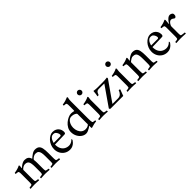

<svg xmlns="http://www.w3.org/2000/svg" viewBox="310 -2008 3346 3346"><g transform="rotate(-45 1983.0 -335.0)"><path d="M312 -428Q356 -428 383.5 -409.5Q411 -391 423 -347Q455 -376 493.5 -402Q532 -428 567 -428Q620 -428 647 -406Q674 -384 683.5 -338Q693 -292 693 -221V-113Q693 -91 693.5 -72Q694 -53 698 -41Q700 -36 712.5 -32Q725 -28 739 -26.5Q753 -25 759 -25Q762 -21 762.5 -11Q763 -1 759 3Q729 1 706.5 -0.5Q684 -2 655 -2Q627 -2 604 -0.5Q581 1 551 3Q547 -1 547.5 -11Q548 -21 551 -25Q557 -25 571.5 -26.5Q586 -28 599 -32Q612 -36 613 -41Q616 -51 616.5 -66.5Q617 -82 617 -101Q617 -104 617 -107Q617 -110 617 -113V-218Q617 -267 610.5 -301Q604 -335 585 -353Q566 -371 526 -371Q502 -371 480 -358.5Q458 -346 444 -332.5Q430 -319 430 -315Q430 -314 430.5 -309.5Q431 -305 431 -303Q433 -289 434 -268Q435 -247 435 -233V-113Q435 -91 435.5 -72Q436 -53 440 -41Q442 -36 454.5 -32Q467 -28 481 -26.5Q495 -25 501 -25Q504 -21 504.5 -11Q505 -1 501 3Q471 1 448.5 -0.5Q426 -2 397 -2Q369 -2 346 -0.5Q323 1 293 3Q289 -1 289.5 -11Q290 -21 293 -25Q299 -25 313.5 -26.5Q328 -28 341 -32Q354 -36 355 -41Q359 -53 359.5 -72Q360 -91 360 -113V-213Q360 -302 340.5 -336.5Q321 -371 268 -371Q246 -371 225 -360Q204 -349 190.5 -336.5Q177 -324 177 -317V-113Q177 -91 177.5 -72Q178 -53 182 -41Q184 -36 196.5 -32Q209 -28 223 -26.5Q237 -25 243 -25Q246 -21 246.5 -11Q247 -1 243 3Q213 1 190.5 -0.5Q168 -2 139 -2Q111 -2 88 -0.5Q65 1 35 3Q31 -1 31.5 -11Q32 -21 35 -25Q41 -25 55.5 -26.5Q70 -28 83 -32Q96 -36 97 -41Q101 -53 101.5 -72Q102 -91 102 -113V-291Q102 -301 101.5 -319Q101 -337 97 -346Q94 -355 80 -358.5Q66 -362 52 -362.5Q38 -363 34 -363Q33 -365 32 -375Q31 -385 34 -389Q72 -394 108 -404Q144 -414 173 -430Q177 -430 180.5 -424Q184 -418 184 -414Q184 -411 182.5 -400Q181 -389 179.5 -378Q178 -367 178 -363Q178 -359 180 -359Q181 -359 183 -361Q195 -372 215 -387.5Q235 -403 260.5 -415.5Q286 -428 312 -428Z M879 -242Q878 -180 900 -138Q922 -96 959 -75.5Q996 -55 1039 -55Q1066 -55 1088 -64.5Q1110 -74 1125 -86.5Q1140 -99 1146 -106Q1147 -106 1150.5 -102.5Q1154 -99 1154 -93Q1154 -85 1148 -75Q1139 -61 1120 -41.5Q1101 -22 1072 -7Q1043 8 1005 8Q948 8 904 -19Q860 -46 835 -92Q810 -138 810 -195Q810 -244 827.5 -286.5Q845 -329 873.5 -360.5Q902 -392 936 -410Q970 -428 1002 -428Q1046 -428 1074.5 -413Q1103 -398 1119.5 -376Q1136 -354 1142.5 -332Q1149 -310 1149 -295Q1149 -274 1144 -262Q1139 -250 1125 -249Q1116 -248 1089.5 -247.5Q1063 -247 1029 -246Q995 -245 962 -244Q929 -243 906 -242.5Q883 -242 879 -242ZM884 -278H1043Q1052 -278 1058.5 -283Q1065 -288 1066 -301Q1067 -313 1059 -335Q1051 -357 1033.5 -375Q1016 -393 986 -393Q955 -393 935 -375.5Q915 -358 903.5 -335.5Q892 -313 887.5 -295.5Q883 -278 884 -278Z M1461 -428Q1477 -428 1499 -424.5Q1521 -421 1528 -418Q1533 -418 1533 -438V-545Q1533 -556 1532.5 -571.5Q1532 -587 1528 -596Q1524 -607 1506 -610Q1488 -613 1468 -613Q1467 -613 1466.5 -625.5Q1466 -638 1469 -639Q1506 -643 1541.5 -653.5Q1577 -664 1608 -678Q1612 -678 1615.5 -672.5Q1619 -667 1619 -662Q1619 -662 1613.5 -640Q1608 -618 1608 -577V-159Q1608 -131 1609.5 -102.5Q1611 -74 1615 -63Q1620 -52 1638.5 -49.5Q1657 -47 1667 -46Q1671 -46 1672 -46Q1674 -45 1674.5 -40.5Q1675 -36 1675 -34Q1675 -33 1673.5 -26.5Q1672 -20 1668 -20Q1643 -19 1613.5 -12Q1584 -5 1563 1.5Q1542 8 1541 8Q1537 8 1535 1Q1533 -6 1533 -11V-45Q1533 -54 1530 -51Q1523 -43 1500.5 -29Q1478 -15 1451 -3.5Q1424 8 1400 8Q1356 8 1316.5 -19.5Q1277 -47 1252.5 -94.5Q1228 -142 1228 -201Q1228 -249 1251.5 -290.5Q1275 -332 1311.5 -362.5Q1348 -393 1388 -410.5Q1428 -428 1461 -428ZM1429 -387Q1392 -387 1365.5 -363.5Q1339 -340 1324.5 -303Q1310 -266 1310 -225Q1310 -179 1326 -140Q1342 -101 1373 -77Q1404 -53 1448 -53Q1481 -53 1507 -66.5Q1533 -80 1533 -92V-339Q1533 -356 1501.5 -371.5Q1470 -387 1429 -387Z M1775 -579Q1775 -599 1789.5 -613.5Q1804 -628 1824 -628Q1844 -628 1858.5 -613.5Q1873 -599 1873 -579Q1873 -559 1858.5 -544.5Q1844 -530 1824 -530Q1804 -530 1789.5 -544.5Q1775 -559 1775 -579ZM1869 -113Q1869 -91 1869.5 -72Q1870 -53 1874 -41Q1876 -36 1888.5 -32Q1901 -28 1915 -26.5Q1929 -25 1935 -25Q1938 -21 1938.5 -11Q1939 -1 1935 3Q1905 1 1882.5 -0.5Q1860 -2 1831 -2Q1803 -2 1780 -0.5Q1757 1 1727 3Q1723 -1 1723.5 -11Q1724 -21 1727 -25Q1733 -25 1747.5 -26.5Q1762 -28 1775 -32Q1788 -36 1789 -41Q1793 -53 1793.5 -72Q1794 -91 1794 -113V-295Q1794 -305 1793.5 -321Q1793 -337 1789 -346Q1786 -355 1772 -358.5Q1758 -362 1744 -362.5Q1730 -363 1726 -363Q1725 -365 1724 -375Q1723 -385 1726 -389Q1764 -394 1800 -404Q1836 -414 1865 -430Q1869 -430 1872.5 -424Q1876 -418 1876 -414Q1876 -411 1874 -397Q1872 -383 1870.5 -369Q1869 -355 1869 -350Z M2100 -421H2225Q2265 -421 2289.5 -423Q2314 -425 2344 -429Q2347 -424 2347 -418.5Q2347 -413 2347 -408Q2347 -406 2347 -405Q2347 -405 2333 -385Q2319 -365 2296 -332Q2273 -299 2245.5 -260Q2218 -221 2190 -181.5Q2162 -142 2139 -108.5Q2116 -75 2102 -55Q2088 -35 2088 -34H2225Q2270 -34 2296.5 -62.5Q2323 -91 2332 -122Q2333 -128 2339 -128Q2354 -128 2364 -116Q2364 -116 2356 -96.5Q2348 -77 2338 -50Q2328 -23 2320 0H2003Q1998 -2 1993 -8Q1988 -14 1988 -20Q1988 -21 1988 -23Q1988 -25 1989 -26L2240 -387L2103 -388Q2075 -388 2060.5 -374.5Q2046 -361 2039.5 -344.5Q2033 -328 2029 -319Q2025 -311 2008 -311Q1997 -311 1997 -313Q2000 -324 2005.5 -357Q2011 -390 2013 -429Q2013 -429 2027.5 -427Q2042 -425 2062.5 -423Q2083 -421 2100 -421Z M2474 -579Q2474 -599 2488.5 -613.5Q2503 -628 2523 -628Q2543 -628 2557.5 -613.5Q2572 -599 2572 -579Q2572 -559 2557.5 -544.5Q2543 -530 2523 -530Q2503 -530 2488.5 -544.5Q2474 -559 2474 -579ZM2568 -113Q2568 -91 2568.5 -72Q2569 -53 2573 -41Q2575 -36 2587.5 -32Q2600 -28 2614 -26.5Q2628 -25 2634 -25Q2637 -21 2637.5 -11Q2638 -1 2634 3Q2604 1 2581.5 -0.5Q2559 -2 2530 -2Q2502 -2 2479 -0.5Q2456 1 2426 3Q2422 -1 2422.5 -11Q2423 -21 2426 -25Q2432 -25 2446.5 -26.5Q2461 -28 2474 -32Q2487 -36 2488 -41Q2492 -53 2492.5 -72Q2493 -91 2493 -113V-295Q2493 -305 2492.5 -321Q2492 -337 2488 -346Q2485 -355 2471 -358.5Q2457 -362 2443 -362.5Q2429 -363 2425 -363Q2424 -365 2423 -375Q2422 -385 2425 -389Q2463 -394 2499 -404Q2535 -414 2564 -430Q2568 -430 2571.5 -424Q2575 -418 2575 -414Q2575 -411 2573 -397Q2571 -383 2569.5 -369Q2568 -355 2568 -350Z M2969 -428Q3022 -428 3049 -406Q3076 -384 3085.5 -338Q3095 -292 3095 -221V-113Q3095 -91 3095.5 -72Q3096 -53 3100 -41Q3102 -36 3114.5 -32Q3127 -28 3141 -26.5Q3155 -25 3161 -25Q3164 -21 3164.5 -11Q3165 -1 3161 3Q3131 1 3108.5 -0.5Q3086 -2 3057 -2Q3029 -2 3006 -0.5Q2983 1 2953 3Q2949 -1 2949.5 -11Q2950 -21 2953 -25Q2959 -25 2973.5 -26.5Q2988 -28 3001 -32Q3014 -36 3015 -41Q3019 -53 3019.5 -72Q3020 -91 3020 -113V-211Q3020 -272 3012 -306.5Q3004 -341 2983 -356Q2962 -371 2924 -371Q2906 -371 2884.5 -359.5Q2863 -348 2847 -335Q2831 -322 2831 -317V-113Q2831 -91 2831.5 -72Q2832 -53 2836 -41Q2838 -36 2850.5 -32Q2863 -28 2877 -26.5Q2891 -25 2897 -25Q2900 -21 2900.5 -11Q2901 -1 2897 3Q2867 1 2844.5 -0.5Q2822 -2 2793 -2Q2765 -2 2742 -0.5Q2719 1 2689 3Q2685 -1 2685.5 -11Q2686 -21 2689 -25Q2695 -25 2709.5 -26.5Q2724 -28 2737 -32Q2750 -36 2751 -41Q2755 -53 2755.5 -72Q2756 -91 2756 -113V-291Q2756 -301 2755.5 -319Q2755 -337 2751 -346Q2748 -355 2734 -358.5Q2720 -362 2706 -362.5Q2692 -363 2688 -363Q2687 -365 2686 -375Q2685 -385 2688 -389Q2726 -394 2762 -404Q2798 -414 2827 -430Q2831 -430 2834.5 -424Q2838 -418 2838 -414Q2838 -411 2836.5 -398.5Q2835 -386 2833.5 -374Q2832 -362 2832 -358Q2832 -354 2834 -354Q2835 -354 2837 -356Q2847 -367 2869.5 -384Q2892 -401 2919 -414.5Q2946 -428 2969 -428Z M3281 -242Q3280 -180 3302 -138Q3324 -96 3361 -75.5Q3398 -55 3441 -55Q3468 -55 3490 -64.5Q3512 -74 3527 -86.5Q3542 -99 3548 -106Q3549 -106 3552.5 -102.5Q3556 -99 3556 -93Q3556 -85 3550 -75Q3541 -61 3522 -41.5Q3503 -22 3474 -7Q3445 8 3407 8Q3350 8 3306 -19Q3262 -46 3237 -92Q3212 -138 3212 -195Q3212 -244 3229.5 -286.5Q3247 -329 3275.5 -360.5Q3304 -392 3338 -410Q3372 -428 3404 -428Q3448 -428 3476.5 -413Q3505 -398 3521.5 -376Q3538 -354 3544.5 -332Q3551 -310 3551 -295Q3551 -274 3546 -262Q3541 -250 3527 -249Q3518 -248 3491.5 -247.5Q3465 -247 3431 -246Q3397 -245 3364 -244Q3331 -243 3308 -242.5Q3285 -242 3281 -242ZM3286 -278H3445Q3454 -278 3460.5 -283Q3467 -288 3468 -301Q3469 -313 3461 -335Q3453 -357 3435.5 -375Q3418 -393 3388 -393Q3357 -393 3337 -375.5Q3317 -358 3305.5 -335.5Q3294 -313 3289.5 -295.5Q3285 -278 3286 -278Z M3888 -427Q3907 -427 3924 -418.5Q3941 -410 3948 -398Q3950 -394 3951 -387Q3952 -380 3952 -372Q3952 -345 3939.5 -333Q3927 -321 3919 -321Q3909 -321 3900 -328Q3891 -335 3883 -340Q3876 -345 3868.5 -348.5Q3861 -352 3847 -352Q3826 -352 3808.5 -334.5Q3791 -317 3780 -296Q3769 -275 3769 -264V-113Q3769 -91 3769.5 -72Q3770 -53 3774 -41Q3776 -36 3794 -32Q3812 -28 3832 -26.5Q3852 -25 3858 -25Q3861 -21 3861.5 -11Q3862 -1 3858 3Q3828 1 3797 -0.5Q3766 -2 3737 -2Q3709 -2 3683 -0.5Q3657 1 3627 3Q3623 -1 3623.5 -11Q3624 -21 3627 -25Q3633 -25 3647.5 -26.5Q3662 -28 3675 -32Q3688 -36 3689 -41Q3693 -53 3693.5 -72Q3694 -91 3694 -113V-295Q3694 -305 3693.5 -321Q3693 -337 3689 -346Q3686 -355 3672 -358.5Q3658 -362 3644 -362.5Q3630 -363 3626 -363Q3625 -365 3624 -375Q3623 -385 3626 -389Q3664 -394 3700 -404Q3736 -414 3765 -430Q3769 -430 3772.5 -424Q3776 -418 3776 -414Q3776 -411 3774 -391Q3772 -371 3770.5 -350.5Q3769 -330 3769 -324Q3769 -321 3770.5 -321Q3772 -321 3773 -322Q3783 -343 3801.5 -367.5Q3820 -392 3843 -409.5Q3866 -427 3888 -427Z"/></g></svg>

Font: Amiri Quran
Style: Regular
Weight: 400
Designer: Khaled Hosny
Version: Version 0.117